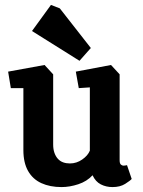

<svg xmlns="http://www.w3.org/2000/svg" viewBox="-20 -756 579 780"><path d="M230 4Q183 4 148 -12Q113 -28 94 -61.5Q75 -95 75 -146V-398H24L13 -465L161 -492L196 -454V-169Q196 -150 201 -135.5Q206 -121 215 -111Q224 -101 236.5 -96.5Q249 -92 264 -92Q291 -92 314 -108Q337 -124 345 -144V-401L300 -398L288 -465L431 -492L466 -454V-105Q466 -92 471 -87.5Q476 -83 482 -83Q487 -83 491 -84Q495 -85 496 -85L515 -29Q509 -22 488.5 -9Q468 4 437 4Q411 4 389.5 -7Q368 -18 356 -44Q333 -19 298 -7.5Q263 4 230 4ZM303 -509 110 -630 187 -736 223 -722 349 -561Z"/></svg>

Font: Kreon
Style: Bold
Weight: 700
Designer: Julia Petretta
Foundry: Julia Petretta and Eli Heuer
Version: Version 2.002